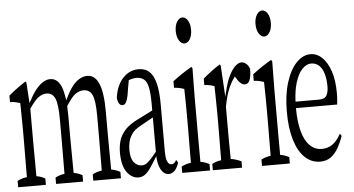

<svg xmlns="http://www.w3.org/2000/svg" viewBox="-72 -960 1941 1054"><g transform="rotate(-5 898.0 -433.0)"><path d="M401.4 -44.9Q426.8 -58.1 452.6 -61V-64.5Q452.6 -76.2 452.6 -77.1Q452.6 -121.6 453.1 -170.4Q453.6 -219.2 453.6 -257.3Q453.6 -314 453.6 -361.3Q453.6 -446.3 439.5 -476.6Q424.8 -508.8 391.1 -508.8Q375.5 -508.8 358.9 -501Q342.3 -493.2 327.1 -475.6Q312 -458 294.4 -430.2Q295.9 -401.4 295.9 -369.1Q295.9 -318.4 295.9 -257.3Q295.9 -216.3 297.4 -77.1Q297.4 -75.7 297.9 -64.9V-61.5Q321.8 -58.1 345.2 -44.9Q345.2 -32.2 345.2 -9.8H196.3Q196.3 -32.2 196.3 -44.9Q221.7 -58.1 247.1 -61Q248 -207 248 -244.6Q248 -257.3 248 -257.3Q248 -313 248 -358.9Q248 -441.4 234.9 -474.1Q220.7 -508.8 187 -508.8Q169.9 -508.8 153.6 -500Q137.2 -491.2 120.6 -472.2Q107.4 -457 91.3 -433.1Q91.3 -350.1 91.3 -257.3Q91.8 -219.2 91.8 -171.4Q92.3 -129.4 92.3 -78.1Q92.3 -76.7 92.3 -64.9V-61.5Q116.2 -58.1 140.1 -44.9Q140.1 -32.2 140.1 -9.8H-12.7Q-12.7 -32.2 -12.7 -44.9Q13.7 -58.1 40 -61V-64.9Q40 -76.2 40 -77.6Q40 -123 40.5 -171.4Q41 -219.7 41 -257.3Q41 -291 41 -314.9Q41 -348.1 40.5 -372.8Q40 -397.5 40 -419.2Q40 -440.9 39.1 -468.8Q11.2 -479 -16.6 -479.5Q-16.6 -502 -16.6 -515.1Q30.3 -554.7 76.7 -584Q79.6 -585.4 82.5 -577.1Q85.9 -524.9 89.8 -463.4Q93.8 -476.1 98.1 -479.5Q110.8 -504.9 126 -525.9Q146.5 -554.2 168.9 -570.1Q191.4 -585.9 213.4 -585.9Q254.9 -585.9 274.9 -536.6Q284.2 -513.2 289.6 -477.1Q290.5 -474.1 292 -460.9Q295.4 -473.1 298.8 -475.6Q333 -548.3 373 -572.3Q395.5 -585.9 418.5 -585.9Q458.5 -585.9 480 -539.6Q502.9 -491.2 502.9 -380.9Q502.9 -324.2 502.9 -257.3Q502.9 -218.8 503.4 -171.6Q503.9 -124.5 504.4 -62Q529.3 -58.6 553.7 -44.9Q553.7 -32.2 553.7 -9.8H401.4Q401.4 -32.2 401.4 -44.9Z M774.4 -40.5Q761.7 -64 758.8 -98.6Q758.3 -110.8 757.3 -113.3Q731.4 -70.8 716.3 -49.3Q701.2 -27.8 685.8 -16.8Q670.4 -5.9 650.4 -5.9Q613.8 -5.9 587.2 -42.2Q560.5 -78.6 560.5 -150.9Q560.5 -185.5 569.3 -215.6Q578.1 -245.6 602.5 -273.2Q627 -300.8 674.3 -323.7Q674.3 -328.6 674.8 -323.7Q719.7 -347.2 757.3 -365.7Q757.3 -388.7 757.3 -401.4Q757.3 -460.9 750.2 -493.7Q743.2 -526.4 726.8 -538.8Q710.4 -551.3 686.5 -551.3Q667 -551.3 643.6 -542.5Q636.7 -507.3 629.9 -462.4Q625 -436 616.7 -421.4Q609.4 -408.7 597.7 -408.7Q585.9 -408.7 578.6 -420.4Q571.3 -432.1 569.8 -453.1Q579.1 -519.5 615 -558.6Q650.9 -597.7 702.1 -597.7Q737.8 -597.7 760.3 -577.6Q782.7 -557.6 794.7 -513.2Q806.6 -468.8 806.6 -393.1Q806.6 -270 806.6 -137.2Q806.6 -97.7 814 -81.1Q822.3 -62 836.4 -62Q848.1 -62 856 -71.3Q860.4 -76.2 864.3 -83Q869.1 -79.6 873.5 -66.4Q861.8 -34.2 847.9 -22.2Q834 -10.3 817.4 -10.3Q791 -10.3 774.4 -40.5ZM728.5 -104Q739.7 -116.7 757.3 -137.7V-327.1Q740.7 -318.4 724.9 -309.3Q709 -300.3 685.5 -287.1Q652.8 -270 637.9 -248Q623 -226.1 618.2 -204.1Q613.3 -182.1 613.3 -162.6Q613.3 -113.8 631.1 -92Q648.9 -70.3 674.8 -70.3Q688 -70.3 699.5 -77.4Q710.9 -84.5 728.5 -104Z M966.3 -716.3Q949.2 -716.3 936.5 -736.3Q923.8 -756.3 923.8 -788.1Q923.8 -819.8 936.5 -839.8Q949.2 -859.9 966.3 -859.9Q983.4 -859.9 995.8 -840.3Q1008.3 -820.8 1008.3 -788.6Q1008.3 -756.3 995.8 -736.3Q983.4 -716.3 966.3 -716.3ZM891.6 -44.9Q917.5 -58.1 943.8 -61V-64.5Q943.8 -75.2 943.8 -77.1Q943.8 -122.1 944.3 -170.9Q944.8 -219.7 944.8 -256.3Q944.8 -289.6 944.8 -313Q944.8 -392.6 942.9 -467.8Q915 -478 887.2 -479Q887.2 -502 887.2 -515.1Q939 -554.7 990.7 -584.5Q994.1 -585.4 997.6 -576.2Q996.6 -500.5 995.6 -415Q995.6 -297.9 995.6 -170.9Q995.6 -118.7 996.1 -64.9V-61.5Q1020.5 -58.1 1044.9 -44.9Q1044.9 -32.2 1044.9 -9.8H891.6Q891.6 -32.2 891.6 -44.9Z M1060.1 -44.9Q1085.4 -57.6 1110.4 -60.5Q1111.8 -256.3 1111.8 -257.3Q1111.8 -291 1111.8 -314.9Q1111.8 -349.6 1110.4 -419.4Q1109.9 -449.2 1109.4 -468.8Q1082 -479 1054.2 -479.5Q1054.2 -502 1054.2 -515.1Q1100.6 -554.7 1147 -584.5Q1150.4 -585.9 1153.3 -577.1Q1158.2 -495.6 1163.6 -404.3Q1167.5 -425.8 1171.4 -437.5Q1181.2 -479.5 1194.8 -510.3Q1211.4 -546.9 1230.5 -566.4Q1249.5 -585.9 1267.6 -585.9Q1281.2 -585.9 1294.2 -575Q1307.1 -564 1312.5 -545.9Q1312.5 -505.9 1303.2 -483.9Q1294.9 -463.9 1276.9 -463.9Q1266.6 -463.9 1257.1 -470.7Q1247.6 -477.5 1237.3 -492.2Q1232.9 -503.4 1229 -504.9Q1227.1 -512.7 1225.1 -510.3Q1223.1 -512.2 1220.7 -504.9Q1204.1 -482.9 1191.9 -455.1Q1173.3 -412.6 1162.1 -350.1Q1162.1 -308.6 1162.1 -257.3Q1162.1 -219.2 1162.1 -171.4Q1162.6 -129.4 1163.1 -78.1Q1163.1 -77.1 1163.1 -66.4V-63Q1191.9 -58.6 1221.2 -44.9Q1221.2 -32.2 1221.2 -9.8H1060.1Q1060.1 -32.2 1060.1 -44.9Z M1405.8 -716.3Q1388.7 -716.3 1376 -736.3Q1363.3 -756.3 1363.3 -788.1Q1363.3 -819.8 1376 -839.8Q1388.7 -859.9 1405.8 -859.9Q1422.9 -859.9 1435.3 -840.3Q1447.8 -820.8 1447.8 -788.6Q1447.8 -756.3 1435.3 -736.3Q1422.9 -716.3 1405.8 -716.3ZM1331.1 -44.9Q1356.9 -58.1 1383.3 -61V-64.5Q1383.3 -75.2 1383.3 -77.1Q1383.3 -122.1 1383.8 -170.9Q1384.3 -219.7 1384.3 -256.3Q1384.3 -289.6 1384.3 -313Q1384.3 -392.6 1382.3 -467.8Q1354.5 -478 1326.7 -479Q1326.7 -502 1326.7 -515.1Q1378.4 -554.7 1430.2 -584.5Q1433.6 -585.4 1437 -576.2Q1436 -500.5 1435.1 -415Q1435.1 -297.9 1435.1 -170.9Q1435.1 -118.7 1435.5 -64.9V-61.5Q1460 -58.1 1484.4 -44.9Q1484.4 -32.2 1484.4 -9.8H1331.1Q1331.1 -32.2 1331.1 -44.9Z M1648.9 -597.7Q1684.6 -597.7 1712.9 -570.6Q1741.2 -543.5 1758.3 -493.7Q1775.4 -443.8 1775.4 -371.6Q1775.4 -351.6 1773.9 -335.9Q1772.5 -320.3 1771.5 -309.6H1544.4V-304.7Q1544.9 -232.9 1559.1 -180.9Q1573.2 -128.9 1600.8 -101.6Q1628.4 -74.2 1667 -74.2Q1701.7 -74.2 1728 -93.8Q1752 -111.8 1771.5 -147.5Q1775.9 -146.5 1780.8 -135.7Q1767.1 -96.7 1749.8 -67.4Q1732.4 -38.1 1709 -21.7Q1685.5 -5.4 1651.4 -5.4Q1604 -5.4 1568.1 -39.3Q1532.2 -73.2 1512.5 -137.9Q1492.7 -202.6 1492.7 -294.4Q1492.7 -386.2 1514.2 -454.8Q1535.6 -523.4 1571.5 -560.5Q1607.4 -597.7 1648.9 -597.7ZM1545.4 -350.6V-345.2H1676.3Q1707.5 -345.2 1717.8 -365.7Q1727.1 -384.8 1727.1 -412.6Q1727.1 -454.6 1718 -484.6Q1709 -514.6 1691.2 -530.5Q1673.3 -546.4 1648.2 -546.4Q1623 -546.4 1599.1 -522Q1575.2 -497.6 1559.6 -444.8Q1548.3 -407.2 1545.4 -350.6Z"/></g></svg>

Font: Scarab Serif
Style: Condensed-Light
Weight: 300
Designer: John Roberts
Foundry: Scarab
Version: 1.0